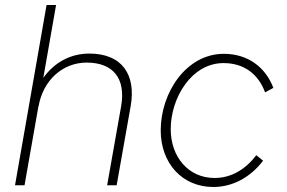

<svg xmlns="http://www.w3.org/2000/svg" viewBox="-20 -740 1145 767"><path d="M40 0H78L134 -318V-315C152 -420 231 -490 326 -490C433 -490 483 -426 464 -316L408 0H446L502 -316C524 -440 469 -526 337 -526C264 -526 199 -493 153 -429L204 -720H166Z M832 7C908 7 979 -30 1031 -98L1004 -120C960 -63 904 -29 837 -29C733 -29 662 -113 662 -224C662 -349 745 -488 873 -488C955 -488 1012 -444 1039 -371L1072 -389C1040 -473 969 -525 874 -525C724 -525 622 -370 622 -219C622 -89 707 7 832 7Z"/></svg>

Font: Fixel Text 20240404 ExtraLight
Style: Italic
Weight: 200
Width: 4
Italic angle: -10°
Designer: AlfaBravo + MacPaw
Foundry: Kyrylo Tkachov, Marchela Mozhyna, Serhii Makarenko, Maria Weinstein, Zakhar Kryvoshyya
Version: Version 1.211;Glyphs 3.2 (3225)